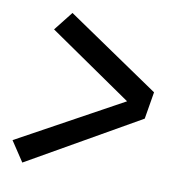

<svg xmlns="http://www.w3.org/2000/svg" viewBox="-72 -716 743 753"><g transform="rotate(10 300.0 -339.0)"><path d="M65 -33 12 -113 428 -341 97 -569 157 -645 526 -394 508 -286Z"/></g></svg>

Font: Iosevka Aile Semibold
Style: Italic
Weight: 600
Italic angle: -9°
Designer: Belleve Invis
Foundry: Belleve Invis
Version: Version 31.1.0; ttfautohint (v1.8.4)